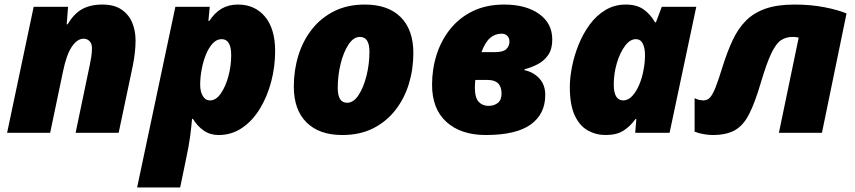

<svg xmlns="http://www.w3.org/2000/svg" viewBox="-20 -583 3755 843"><path d="M11.2 0 127.9 -553.2H278.8L272.9 -476.1H276.9Q304.2 -522.5 340.3 -542.7Q376.5 -563 429.2 -563Q481 -563 512.9 -541.5Q544.9 -520 560.1 -484.4Q575.2 -448.7 575.2 -405.8Q575.2 -378.4 571.8 -349.4Q568.4 -320.3 563 -293.9L501 0H312L375 -301.8Q377.9 -314.5 380.9 -334.2Q383.8 -354 383.8 -371.1Q383.8 -392.1 373 -402.6Q362.3 -413.1 347.2 -413.1Q319.3 -413.1 295.7 -378.4Q272 -343.8 256.8 -270L200.2 0Z M582 240.2 750 -553.2H900.9L895 -491.2H898.9Q921.9 -526.4 952.6 -544.7Q983.4 -563 1024.9 -563Q1099.1 -563 1143.6 -509.8Q1188 -456.5 1188 -358.9Q1188 -290 1170.7 -224.4Q1153.3 -158.7 1121.1 -105.7Q1088.9 -52.7 1043 -21.5Q997.1 9.8 939.9 9.8Q902.8 9.8 874.8 -9.5Q846.7 -28.8 827.1 -61H823.2Q819.8 -22 814.7 16.8Q809.6 55.7 795.9 120.1L771 240.2ZM901.9 -142.1Q928.2 -142.1 949.2 -172.1Q970.2 -202.1 982.7 -247.8Q995.1 -293.5 995.1 -340.8Q995.1 -411.1 953.1 -411.1Q931.2 -411.1 913.8 -392.3Q896.5 -373.5 884.3 -343.5Q872.1 -313.5 865.5 -278.6Q858.9 -243.7 858.9 -211.9Q858.9 -180.7 870.4 -161.4Q881.8 -142.1 901.9 -142.1Z M1482.9 9.8Q1381.3 9.8 1325.7 -45.7Q1270 -101.1 1270 -203.1Q1270 -273.9 1289.8 -338.6Q1309.6 -403.3 1349.1 -453.9Q1388.7 -504.4 1447 -533.7Q1505.4 -563 1582 -563Q1684.1 -563 1739.5 -507.6Q1794.9 -452.1 1794.9 -350.1Q1794.9 -279.3 1775.1 -214.6Q1755.4 -149.9 1715.8 -99.4Q1676.3 -48.8 1618.2 -19.5Q1560.1 9.8 1482.9 9.8ZM1503.9 -131.8Q1532.2 -131.8 1554.2 -165.3Q1576.2 -198.7 1589.1 -250.2Q1602.1 -301.8 1602.1 -356Q1602.1 -420.9 1560.1 -420.9Q1532.2 -420.9 1510.3 -387.7Q1488.3 -354.5 1475.6 -303Q1462.9 -251.5 1462.9 -196.8Q1462.9 -131.8 1503.9 -131.8Z M2112.8 9.8Q2003.9 9.8 1940.4 -47.4Q1877 -104.5 1877 -210.9Q1877 -280.3 1897.2 -343.5Q1917.5 -406.7 1957.5 -456.3Q1997.6 -505.9 2056.6 -534.4Q2115.7 -563 2193.8 -563Q2288.6 -563 2346.7 -522Q2404.8 -481 2404.8 -409.2Q2404.8 -367.2 2386.7 -341.3Q2368.7 -315.4 2340.8 -301Q2313 -286.6 2282.7 -278.8V-274.9Q2321.3 -267.1 2347.7 -239Q2374 -210.9 2374 -166Q2374 -82 2309.8 -36.1Q2245.6 9.8 2112.8 9.8ZM2093.8 -354H2149.9Q2189.9 -354 2203.4 -367.7Q2216.8 -381.3 2216.8 -399.9Q2216.8 -416.5 2207.3 -425.8Q2197.8 -435.1 2182.1 -435.1Q2154.3 -435.1 2132.6 -417Q2110.8 -398.9 2093.8 -354ZM2125 -118.2Q2149.4 -118.2 2165.8 -131.1Q2182.1 -144 2182.1 -171.9Q2182.1 -231.9 2122.1 -231.9H2066.9Q2066.4 -223.1 2065.7 -217.5Q2064.9 -211.9 2064.9 -199.2Q2064.9 -154.3 2081.5 -136.2Q2098.1 -118.2 2125 -118.2Z M2639.2 9.8Q2596.7 9.8 2560.8 -10.3Q2524.9 -30.3 2503.4 -76.4Q2481.9 -122.6 2481.9 -201.2Q2481.9 -241.7 2491.5 -290Q2501 -338.4 2520.3 -386.5Q2539.6 -434.6 2568.8 -474.6Q2598.1 -514.6 2637.9 -538.8Q2677.7 -563 2728 -563Q2775.4 -563 2805.7 -541.7Q2835.9 -520.5 2856 -484.9H2859.9L2885.7 -553.2H3037.1L2919.9 0H2769L2773.9 -60.1H2770Q2748 -29.3 2718 -9.8Q2688 9.8 2639.2 9.8ZM2716.8 -142.1Q2738.3 -142.1 2756.3 -161.9Q2774.4 -181.6 2787.4 -212.9Q2800.3 -244.1 2806.2 -279.8Q2812 -310.1 2812 -340.8Q2812 -372.6 2802 -391.8Q2792 -411.1 2772 -411.1Q2746.1 -411.1 2723.9 -381.1Q2701.7 -351.1 2688.2 -305.4Q2674.8 -259.8 2674.8 -211.9Q2674.8 -142.1 2716.8 -142.1Z M3108.9 9.8Q3091.8 9.8 3070.1 6.1Q3048.3 2.4 3029.8 -4.9V-151.9Q3042.5 -145.5 3052.5 -143.8Q3062.5 -142.1 3068.8 -142.1Q3085.4 -142.1 3097.4 -155Q3109.4 -168 3122.1 -200.2Q3134.8 -232.4 3152.8 -291Q3173.3 -356.4 3197 -407Q3220.7 -457.5 3255.1 -492.2Q3289.6 -526.9 3341.1 -544.9Q3392.6 -563 3468.8 -563Q3539.6 -563 3599.6 -551.3Q3659.7 -539.6 3696.8 -523.9L3588.9 0H3399.9L3486.8 -418Q3473.6 -420.9 3460 -420.9Q3431.2 -420.9 3409.2 -406.5Q3387.2 -392.1 3366.5 -348.6Q3345.7 -305.2 3319.8 -217.8Q3294.4 -131.3 3269 -81.8Q3243.7 -32.2 3206.5 -11.2Q3169.4 9.8 3108.9 9.8Z"/></svg>

Font: Open Sans ExtraBold
Style: Italic
Weight: 800
Italic angle: -12°
Designer: Monotype Design Team
Foundry: Monotype Imaging Inc.
Version: Version 3.000; ttfautohint (v1.8.4)